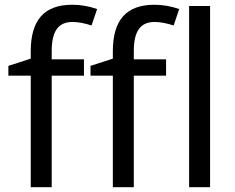

<svg xmlns="http://www.w3.org/2000/svg" viewBox="-20 -785 986 805"><path d="M332 -536.1H196.8V-570.8C196.8 -655.3 225.1 -692.9 284.2 -692.9C307.1 -692.9 333.5 -688 363.8 -678.2L387.2 -747.1C352.1 -759.3 317.4 -765.1 283.2 -765.1C164.6 -765.1 108.9 -700.2 108.9 -569.8V-539.1L15.1 -508.8V-467.8H108.9V0H196.8V-467.8H332ZM676.3 -536.1H541V-570.8C541 -655.3 569.3 -692.9 628.4 -692.9C651.4 -692.9 677.7 -688 708 -678.2L731.4 -747.1C696.3 -759.3 661.6 -765.1 627.4 -765.1C508.8 -765.1 453.1 -700.2 453.1 -569.8V-539.1L359.4 -508.8V-467.8H453.1V0H541V-467.8H676.3ZM860.8 -759.8H772.9V0H860.8Z"/></svg>

Font: Noto Reveo Sans
Style: Regular
Weight: 400
Designer: Monotype Design team
Foundry: Monotype Imaging Inc.
Version: Version 1.04